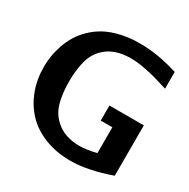

<svg xmlns="http://www.w3.org/2000/svg" viewBox="-173 -909 1076 1093"><g transform="rotate(30 365.5 -362.5)"><path d="M32.2 -361.8Q32.2 -397 37.6 -432.1Q43 -467.3 56.2 -506.3Q69.3 -545.4 89.8 -579.8Q110.4 -614.3 142.8 -646.2Q175.3 -678.2 216.3 -700.9Q257.3 -723.6 314.7 -737.3Q372.1 -751 439.9 -751Q560.5 -751 691.9 -709V-599.1Q638.7 -615.7 604.7 -625.2Q570.8 -634.8 524.2 -643.3Q477.5 -651.9 439 -651.9Q334 -651.9 274.9 -598.1Q230.5 -559.1 214.4 -499Q198.2 -439 198.2 -361.8Q198.2 -285.2 214.4 -225.6Q230.5 -166 274.9 -127Q334 -73.2 432.1 -73.2Q477.5 -73.2 542 -88.9V-258.8H465.8V-357.9H691.9V-26.9Q543 25.9 429.2 25.9Q335.4 25.9 259.5 -4.4Q183.6 -34.7 134.3 -87.4Q85 -140.1 58.6 -210.4Q32.2 -280.8 32.2 -361.8Z"/></g></svg>

Font: Aurulent Sans
Style: Bold
Weight: 700
Version: Version 2007.05.04